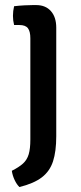

<svg xmlns="http://www.w3.org/2000/svg" viewBox="-20 -517 318 756"><path d="M201.5 19.5Q201.5 79 188.8 118.2Q176 157.5 144.5 181.5Q113 205.5 56.5 219.5Q46 209.5 37.8 192.2Q29.5 175 26.5 155.5Q54.5 141.5 70.5 127Q86.5 112.5 93 90.5Q99.5 68.5 99.5 32.5V-366.5Q99.5 -393 90 -405.8Q80.5 -418.5 56 -418.5H35.5Q31 -436 31 -454.5Q31 -473.5 35.5 -492.5Q56 -495 76.5 -496Q97 -497 109 -497H122.5Q159.5 -497 180.5 -473.2Q201.5 -449.5 201.5 -408Z"/></svg>

Font: Signika SC
Style: Regular
Weight: 400
Designer: Anna Giedryś
Foundry: Anna Giedryś
Version: Version 2.000; ttfautohint (v1.8.3) -l 8 -r 50 -G 200 -x 9 -